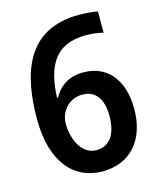

<svg xmlns="http://www.w3.org/2000/svg" viewBox="-110 -803 750 894"><g transform="rotate(-15 264.5 -356.5)"><path d="M41 -303C41 -95 138 10 274 10C410 10 491 -86 491 -234C491 -373 421 -459 305 -459C234 -459 188 -425 162 -376H157C163 -526 212 -623 362 -623C391 -623 420 -619 445 -613V-715C420 -720 384 -723 355 -723C102 -723 41 -523 41 -303ZM272 -93C200 -93 165 -175 165 -250C165 -305 207 -360 274 -360C338 -360 371 -313 371 -232C371 -137 331 -93 272 -93Z"/></g></svg>

Font: Noto Sans Ethiopic SemiCondensed SemiBold
Style: Regular
Weight: 600
Width: 4
Designer: Monotype Design Team
Foundry: Monotype Imaging Inc.
Version: Version 2.102